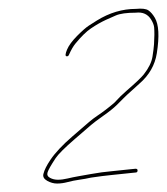

<svg xmlns="http://www.w3.org/2000/svg" viewBox="-20 -696 395 454"><path d="M162.3 -611.1C150.5 -599.1 142.5 -588.3 138.5 -578.6C134.5 -568.9 134 -563.7 137 -563C140 -562.3 142.1 -563.7 143.3 -567C148.2 -578.1 153.3 -586.8 158.4 -593C172.1 -609.6 184.1 -621.4 194.6 -628.5C200.9 -632.8 207 -636.7 212.9 -640C218.7 -643.3 224.6 -646.3 230.3 -649C236.1 -651.7 244 -655.2 254 -659.5C264 -663.8 279.7 -666 301 -666C317.6 -668 329.9 -662.4 337.8 -649C341.8 -642.3 344 -636.3 344.5 -631C345.3 -621.4 345.3 -608.2 344.2 -591.5C343.8 -584.5 342.5 -574.6 340.5 -561.7C338.4 -548.8 331.6 -534.9 319.9 -520C314.3 -512.9 301 -500.2 279.9 -482C269.8 -473.3 260 -463.7 250.3 -453C237.1 -441.7 223.9 -431.5 210.4 -422.5C203 -417.5 196.4 -412.5 190.6 -407.5L173.8 -393L151.8 -374C127.9 -353.4 110.4 -334.7 99.1 -317.9C90.5 -305.1 85 -294.2 82.7 -285C80.9 -278.3 83.9 -272.8 91.5 -268.5C99.2 -264.2 107 -262 115 -262C123 -262 131.4 -263.2 140.1 -265.5C148.8 -267.8 157.9 -269.7 167.4 -271C177 -272.3 186.2 -274 195.2 -276L220.3 -279.5C227.4 -280.5 234.7 -281.3 242.2 -282C249.6 -282.7 257.6 -283.5 266.1 -284.5C274.6 -285.5 282.5 -286.3 290 -287L300.1 -288C303.5 -288 305.2 -289.5 305.3 -292.5C305.5 -295.5 303.9 -297 300.6 -297L290.4 -296C283 -295.3 275 -294.5 266.5 -293.5C258 -292.5 250 -291.7 242.6 -291C235.2 -290.3 227.7 -289.5 220.2 -288.5C212.7 -287.5 204.3 -286.2 195.1 -284.5C185.8 -282.8 176.4 -281.2 166.8 -279.5C157.2 -277.8 148.2 -276 139.9 -274C131.6 -272 123.9 -271 116.9 -271C109.9 -271 103.7 -272.5 98.2 -275.5C92.6 -278.5 90.7 -282.8 92.5 -288.5C94.2 -294.2 100.5 -305.3 111.5 -322C117.7 -331.3 132.7 -346.3 156.6 -367L195.4 -400.5C201.2 -405.5 210.9 -412.8 224.5 -422.4C238.1 -431.9 248.5 -440.3 255.9 -447.5C261 -452.5 266.4 -457.8 271.9 -463.5C277.5 -469.2 283.6 -474.8 290.1 -480.5C296.7 -486.2 303.1 -492 309.4 -498C332.6 -518 346.4 -542 350.8 -570C357.1 -610 355.6 -638 346.1 -654C341.4 -662 336.3 -667.8 330.9 -671.5C325.4 -675.2 315.6 -676.4 301.4 -675C269.4 -675 238.6 -665.8 209.1 -647.5C203.2 -643.8 196.9 -639.8 190.2 -635.5C183.5 -631.2 174.2 -623 162.3 -611.1Z"/></svg>

Font: Proton
Style: LitCndIt
Weight: 500
Version: Version 1.017